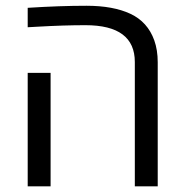

<svg xmlns="http://www.w3.org/2000/svg" viewBox="-20 -660 654 680"><path d="M526.4 -517.1Q538.6 -482.9 538.6 -439.5V0H457.5V-440.4Q457.5 -570.8 282.7 -570.8Q205.6 -570.8 112.3 -565.4L78.1 -563.5V-632.3Q191.9 -639.6 286.4 -639.6Q380.9 -639.6 441.9 -611.1Q502.9 -582.5 526.4 -517.1ZM159.2 0H78.1V-401.9H159.2Z"/></svg>

Font: Open Sans Hebrew
Style: Regular
Weight: 400
Foundry: Ascender Corporation, Yanek Iontef
Version: Version 2.001;PS 002.001;hotconv 1.0.70;makeotf.lib2.5.58329